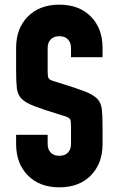

<svg xmlns="http://www.w3.org/2000/svg" viewBox="-20 -786 505 822"><path d="M234 16Q149.5 16 99.2 -35Q49 -86 49 -169V-209H184V-169Q184 -146.5 197 -132.8Q210 -119 234 -119Q258 -119 271 -132.8Q284 -146.5 284 -169V-246Q284 -259 283 -266.5Q282 -274 277.8 -278.5Q273.5 -283 263.2 -286.8Q253 -290.5 234 -296Q164.5 -317 126.5 -331.8Q88.5 -346.5 72 -363.5Q55.5 -380.5 52.2 -407.8Q49 -435 49 -481V-581Q49 -664.5 99.2 -715.2Q149.5 -766 234 -766Q319 -766 369 -715.2Q419 -664.5 419 -581V-541H284V-581Q284 -603.5 271 -617.2Q258 -631 234 -631Q210 -631 197 -617.2Q184 -603.5 184 -581V-481Q184 -468 185 -460.5Q186 -453 190.2 -448.5Q194.5 -444 205 -440.2Q215.5 -436.5 234 -431Q303.5 -410 341.5 -395.2Q379.5 -380.5 396 -363.5Q412.5 -346.5 415.8 -319.2Q419 -292 419 -246V-169Q419 -86 369 -35Q319 16 234 16Z"/></svg>

Font: Mohave Light
Style: Bold
Weight: 700
Version: Version 2.003